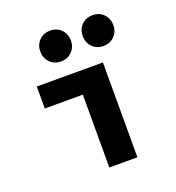

<svg xmlns="http://www.w3.org/2000/svg" viewBox="-133 -838 865 944"><g transform="rotate(-20 300.0 -366.0)"><path d="M278 0V-381H79V-496H425V0ZM234 -571Q199 -571 176.5 -594Q154 -617 154 -651Q154 -686 176.5 -709Q199 -732 234 -732Q269 -732 291.5 -709Q314 -686 314 -651Q314 -617 291.5 -594Q269 -571 234 -571ZM456 -571Q421 -571 398.5 -594Q376 -617 376 -651Q376 -686 398.5 -709Q421 -732 456 -732Q491 -732 513.5 -709Q536 -686 536 -651Q536 -617 513.5 -594Q491 -571 456 -571Z"/></g></svg>

Font: Source Code Pro
Style: Bold
Weight: 700
Monospace: yes
Designer: Paul D. Hunt, Teo Tuominen
Foundry: Adobe Systems Incorporated
Version: Version 2.030;PS 1.000;hotconv 16.6.51;makeotf.lib2.5.65220